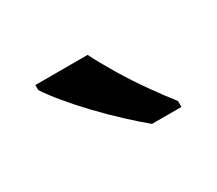

<svg xmlns="http://www.w3.org/2000/svg" viewBox="-48 -853 378 334"><g transform="rotate(-30 140.5 -686.0)"><path d="M145 -766Q156 -744 172.5 -716.5Q189 -689 207.5 -663Q226 -637 241 -618V-606H182Q165 -620 144 -639.5Q123 -659 102.5 -680.5Q82 -702 65.5 -722Q49 -742 40 -756V-766Z"/></g></svg>

Font: utamil25
Style: Book
Weight: 400
Designer: Jelle Bosma - Monotype Design Team
Foundry: Monotype Imaging Inc.
Version: Version 2.003